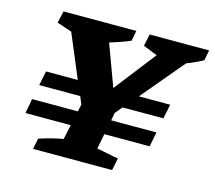

<svg xmlns="http://www.w3.org/2000/svg" viewBox="-90 -713 921 823"><g transform="rotate(15 370.5 -301.5)"><path d="M121 0 131 -48Q158 -57 183 -63.5Q208 -70 237 -75L251 -140H50L62 -205H265L272 -237L258 -271H76L89 -335H230L149 -528L83 -550L95 -603H418L409 -557Q363 -538 318 -525L386 -341L529 -525L466 -550L477 -603H741L732 -557Q695 -537 660 -524L501 -335H640L627 -271H446L419 -239L413 -205H614L601 -140H400L387 -73L483 -54L472 0Z"/></g></svg>

Font: Piazzolla
Style: Bold Italic
Weight: 700
Italic angle: -11.3°
Designer: Juan Pablo del Peral
Foundry: Huerta Tipografica
Version: Version 1.330